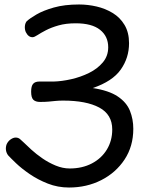

<svg xmlns="http://www.w3.org/2000/svg" viewBox="-20 -809 676 857"><path d="M126 -643Q107 -642 95 -666Q90 -678 91 -691.5Q92 -705 99 -714Q113 -727 143 -744.5Q173 -762 220.5 -775.5Q268 -789 333 -789Q372 -789 411 -780Q450 -771 483 -751Q516 -731 536 -697.5Q556 -664 556 -616Q556 -551 519 -498.5Q482 -446 394 -416Q466 -405 505.5 -378.5Q545 -352 560 -314.5Q575 -277 575 -234Q575 -156 536 -97Q497 -38 432 -5Q367 28 288 28Q238 28 193.5 10.5Q149 -7 112.5 -32Q76 -57 51.5 -80.5Q27 -104 16 -116Q8 -127 6.5 -140Q5 -153 10 -166Q17 -180 28.5 -187.5Q40 -195 50 -195Q61 -195 69 -188.5Q77 -182 86 -173Q99 -160 120.5 -140.5Q142 -121 169.5 -102Q197 -83 228.5 -70Q260 -57 291 -57Q347 -57 390 -79.5Q433 -102 457 -141.5Q481 -181 481 -231Q481 -298 423 -329Q365 -360 262 -360Q243 -360 228 -358.5Q213 -357 197.5 -355.5Q182 -354 159 -354Q139 -354 129 -363.5Q119 -373 119 -400Q119 -425 128 -435Q137 -445 155 -445Q174 -445 185 -445Q196 -445 219 -445Q256 -446 298 -455.5Q340 -465 377.5 -483.5Q415 -502 439 -530.5Q463 -559 463 -598Q463 -647 426.5 -676Q390 -705 318 -705Q274 -705 241 -695.5Q208 -686 185 -674Q162 -662 147.5 -652.5Q133 -643 126 -643Z"/></svg>

Font: Playpen Sans
Style: Regular
Weight: 400
Designer: Laura Meseguer, Veronika Burian, José Scaglione, Kostas Bartsokas, Vera Evstafieva, Tom Grace, Yorlmar Campos
Foundry: TypeTogether
Version: Version 2.000